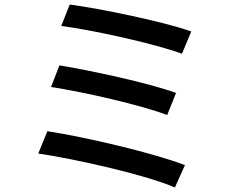

<svg xmlns="http://www.w3.org/2000/svg" viewBox="-20 -789 1040 843"><path d="M286 -769 249 -675C389 -657 660 -597 779 -553L820 -651C694 -695 417 -752 286 -769ZM241 -502 204 -407C349 -385 598 -328 714 -284L753 -381C628 -426 380 -479 241 -502ZM188 -213 148 -115C309 -91 615 -23 748 34L792 -64C655 -117 357 -187 188 -213Z"/></svg>

Font: Noto Sans CJK HK Medium
Style: Regular
Weight: 500
Designer: Ryoko NISHIZUKA 西塚涼子 (kana, bopomofo & ideographs); Paul D. Hunt (Latin, Greek & Cyrillic); Sandoll Communications 산돌커뮤니
Foundry: Adobe
Version: Version 2.004;hotconv 1.0.118;makeotfexe 2.5.65603